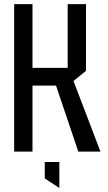

<svg xmlns="http://www.w3.org/2000/svg" viewBox="-20 -728 518 922"><path d="M356 0 249 -317H136V0H48V-708H136V-402H305V-708H393V-388L333 -339L462 -1V0ZM264 174 195 129V50H265V174Z"/></svg>

Font: Foldit Thin
Style: Regular
Weight: 400
Version: Version 1.003